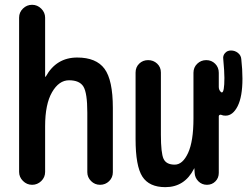

<svg xmlns="http://www.w3.org/2000/svg" viewBox="-20 -770 1040 800"><path d="M59.6 -53.7V-696.3Q59.6 -718.8 75.7 -734.4Q91.8 -750 113.8 -750Q135.7 -750 151.9 -733.9Q168 -717.8 168 -696.3V-451.2Q168 -450.2 168.9 -450.2Q170.9 -450.2 170.9 -451.2Q214.8 -530.3 301.8 -530.3Q380.9 -530.3 415.5 -483.4Q450.2 -436.5 450.2 -320.3V-52.7Q450.2 -30.3 434.6 -15.1Q418.9 0 397 0Q375 0 359.4 -15.6Q343.8 -31.2 343.8 -52.7V-300.8Q343.8 -382.8 327.6 -409.2Q311.5 -435.5 267.6 -435.5Q225.6 -435.5 196.8 -385.7Q168 -335.9 168 -244.1V-53.7Q168 -31.2 151.9 -15.6Q135.7 0 113.8 0Q91.8 0 75.7 -16.1Q59.6 -32.2 59.6 -53.7Z M668.9 9.8Q601.6 9.8 573.2 -34.2Q544.9 -78.1 544.9 -190.4V-467.8Q544.9 -490.2 560.1 -504.9Q575.2 -519.5 597.2 -519.5Q619.1 -519.5 634.8 -504.9Q650.4 -490.2 650.4 -467.8V-209Q650.4 -131.8 661.6 -107.9Q672.9 -84 708 -84Q741.2 -84 763.7 -132.8Q786.1 -181.6 786.1 -276.4V-466.8Q786.1 -489.3 801.8 -504.4Q817.4 -519.5 839.4 -519.5Q861.3 -519.5 876.5 -504.4Q891.6 -489.3 891.6 -466.8V-408.2Q891.6 -395.5 899.4 -387.7Q902.3 -384.8 904.3 -384.8Q915 -384.8 915 -445.3Q915 -472.7 910.2 -524.4Q908.2 -538.1 917.5 -548.8Q926.8 -559.6 942.4 -559.6Q959 -559.6 971.7 -549.3Q984.4 -539.1 985.4 -523.4Q990.2 -480.5 990.2 -442.4Q990.2 -367.2 970.2 -327.6Q950.2 -288.1 919.9 -288.1Q909.2 -288.1 903.3 -291Q900.4 -293 896 -291.5Q891.6 -290 891.6 -286.1V-49.8Q891.6 -28.3 877.4 -14.2Q863.3 0 842.3 0Q821.3 0 806.6 -14.6Q792 -29.3 791 -49.8L790 -67.4Q790 -68.4 789.1 -68.4Q788.1 -68.4 788.1 -66.4Q749 9.8 668.9 9.8Z"/></svg>

Font: Rounded-X Mgen+ 2m medium
Style: Regular
Weight: 500
Designer: [Source Han Sans]
Ryoko NISHIZUKA  (kana & ideographs); Paul D. Hunt (Latin, Greek & Cyrillic); Wenlong ZHANG  (bopomofo
Version: Version 1.059.20150602